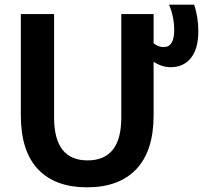

<svg xmlns="http://www.w3.org/2000/svg" viewBox="-20 -790 867 820"><path d="M211 -730V-288Q211 -105 354 -105Q498 -105 498 -288V-730H636V-605Q656 -589 679 -589Q724 -589 724 -661Q724 -718 702 -770H809Q827 -718 827 -656Q827 -582 795.5 -542.5Q764 -503 709 -503Q672 -503 636 -526V-297Q636 -146 562.5 -68Q489 10 352 10Q215 10 142 -67.5Q69 -145 69 -297V-730Z"/></svg>

Font: Mplus 1p Bold
Style: Bold
Weight: 700
Version: Version 1.061